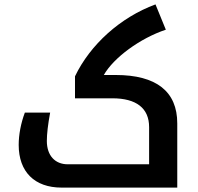

<svg xmlns="http://www.w3.org/2000/svg" viewBox="-20 -853 901 873"><path d="M260 0H786V-292C786 -437 691 -512 506 -512H452C497 -591 617 -679 734 -718L687 -833C527 -774 390 -650 321 -506V-406H491C600 -406 658 -361 658 -275V-106H288C230 -106 193 -146 193 -212C193 -244 198 -287 208 -341H93C75 -293 65 -241 65 -194C65 -72 137 0 260 0Z"/></svg>

Font: Noto Kufi Arabic SemiBold
Style: Regular
Weight: 600
Designer: Monotype Design Team, David Williams, Khaled Hosny
Foundry: Google LLC
Version: Version 2.109